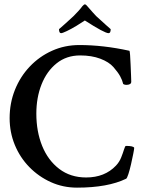

<svg xmlns="http://www.w3.org/2000/svg" viewBox="-20 -859 664 885"><path d="M335 5.9Q270.5 5.9 214.4 -19.5Q158.2 -44.9 115.2 -88.9Q72.3 -132.8 48.3 -190.9Q24.4 -249 24.4 -314.5Q24.4 -383.8 48.8 -444.8Q73.2 -505.9 117.2 -552.2Q161.1 -598.6 219.7 -625Q278.3 -651.4 345.7 -651.4Q456.1 -651.4 576.2 -625Q578.1 -625 579.6 -606Q581.1 -586.9 582 -561Q583 -535.2 584 -512.7Q585 -490.2 585 -482.4Q585 -467.8 561.5 -467.8Q554.7 -467.8 547.9 -471.7Q543.9 -489.3 533.7 -507.8Q523.4 -526.4 502.9 -549.8Q482.4 -573.2 442.4 -588.4Q402.3 -603.5 349.6 -603.5Q286.1 -603.5 240.7 -566.9Q195.3 -530.3 171.4 -469.7Q147.5 -409.2 147.5 -335Q147.5 -252.9 174.3 -186.5Q201.2 -120.1 252.9 -80.6Q304.7 -41 377 -41Q462.9 -41 514.6 -95.7Q530.3 -112.3 538.6 -133.3Q546.9 -154.3 551.8 -170.4Q556.6 -186.5 560.5 -186.5Q594.7 -186.5 598.6 -177.7Q598.6 -171.9 594.2 -149.9Q589.8 -127.9 584 -102.1Q578.1 -76.2 571.8 -56.6Q565.4 -37.1 561.5 -35.2Q476.6 5.9 335 5.9ZM261.7 -706.1Q252 -706.1 252 -724.6L275.4 -745.1Q286.1 -754.9 296.9 -764.6Q307.6 -774.4 318.4 -784.2Q331.1 -796.9 341.3 -808.1Q351.6 -819.3 359.4 -830.1Q367.2 -838.9 371.1 -838.9Q376 -838.9 382.8 -830.1Q397.5 -813.5 407.7 -801.8Q418 -790 422.9 -785.2Q451.2 -758.8 469.7 -742.7Q488.3 -726.6 490.2 -724.6Q490.2 -706.1 480.5 -706.1Q461.9 -706.1 371.1 -764.6Q355.5 -753.9 332 -739.7Q308.6 -725.6 288.1 -715.8Q267.6 -706.1 261.7 -706.1Z"/></svg>

Font: Crimson Text SemiBold
Style: Regular
Weight: 600
Designer: Sebastian Kosch
Foundry: Sebastian Kosch
Version: Version 1.100; ttfautohint (v1.8.4)